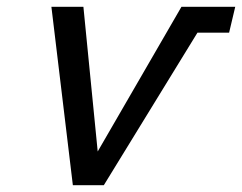

<svg xmlns="http://www.w3.org/2000/svg" viewBox="-20 -544 711 564"><path d="M285 0H194L131 -524H225L267 -99L513 -524H671L653 -448H560Z"/></svg>

Font: Miedinger
Style: Italic
Weight: 400
Italic angle: -13°
Version: Version 001.000